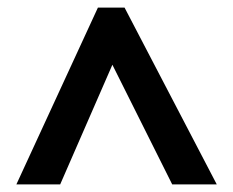

<svg xmlns="http://www.w3.org/2000/svg" viewBox="-20 -743 612 504"><path d="M23 -259 237 -723H307L549 -259H432L275 -573L138 -259Z"/></svg>

Font: Noto Serif Oriya
Style: Bold
Weight: 700
Designer: David Williams
Foundry: Google LLC, David Williams
Version: Version 1.051; ttfautohint (v1.8.4.7-5d5b)